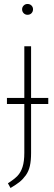

<svg xmlns="http://www.w3.org/2000/svg" viewBox="-20 -754 274 971"><path d="M119.1 -679.2Q107.4 -679.2 99.6 -687.3Q91.8 -695.3 91.8 -707Q91.8 -717.8 99.6 -725.8Q107.4 -733.9 119.1 -733.9Q131.3 -733.9 139.2 -726.1Q147 -718.3 147 -707Q147 -695.3 139.4 -687.3Q131.8 -679.2 119.1 -679.2ZM224.1 -258.8V-228H137.2V20Q137.2 58.1 131.1 85.2Q125 112.3 110.4 132.6Q95.7 152.8 78.9 166.3Q62 179.7 33.2 196.8L20 172.9Q51.8 152.8 68.4 135.5Q85 118.2 94 90.3Q103 62.5 103 19V-228H15.1V-258.8H103V-520H137.2V-258.8Z"/></svg>

Font: Fira Sans Compressed UltraLight
Style: Regular
Weight: 200
Width: 1
Designer: Carrois Corporate & Edenspiekermann AG
Foundry: Carrois Corporate GbR & Edenspiekermann AG
Version: Version 4.203;PS 004.203;hotconv 1.0.88;makeotf.lib2.5.64775